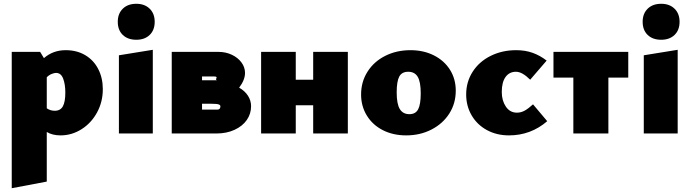

<svg xmlns="http://www.w3.org/2000/svg" viewBox="-20 -705 3657 1014"><path d="M523 -234Q523 -167 492.5 -111Q462 -55 410.5 -22.5Q359 10 300 10Q257 10 227 -8V254L42 289V-431H192L212 -398Q260 -440 327 -440Q386 -440 430.5 -413.5Q475 -387 499 -340Q523 -293 523 -234ZM325 -216Q325 -260 313.5 -290Q302 -320 276 -320Q267 -320 253 -314.5Q239 -309 227 -297V-133Q246 -120 269 -120Q299 -120 312 -143.5Q325 -167 325 -216Z M608 -413 787 -442V0H608ZM602 -590Q602 -633 628.5 -659Q655 -685 700 -685Q744 -685 770.5 -659Q797 -633 797 -590Q797 -546 770.5 -520.5Q744 -495 700 -495Q655 -495 628.5 -520.5Q602 -546 602 -590Z M1306 -144Q1306 -104 1283.5 -71.5Q1261 -39 1219 -19.5Q1177 0 1122 0H887V-431H1134Q1172 -431 1204 -416Q1236 -401 1255 -375.5Q1274 -350 1274 -320Q1274 -283 1243 -242Q1273 -225 1289.5 -199.5Q1306 -174 1306 -144ZM1047 -301V-281H1127Q1123 -281 1121.5 -284.5Q1120 -288 1120 -290Q1120 -289 1121 -289Q1122 -289 1123 -291Q1124 -293 1124 -295Q1124 -301 1113 -301ZM1120 -290ZM1120 -290ZM1144 -144Q1144 -150 1135 -153.5Q1126 -157 1097 -157H1047V-126H1128Q1144 -126 1144 -144Z M1817 -431V0H1634V-149H1542V0H1359V-431H1542V-284H1634V-431Z M1887 -206Q1887 -273 1921 -326.5Q1955 -380 2014.5 -410Q2074 -440 2148 -440Q2217 -440 2271.5 -412.5Q2326 -385 2356.5 -336.5Q2387 -288 2387 -226Q2387 -159 2353 -105.5Q2319 -52 2259 -21Q2199 10 2125 10Q2056 10 2002 -17.5Q1948 -45 1917.5 -94.5Q1887 -144 1887 -206ZM2202 -212Q2202 -273 2186 -299.5Q2170 -326 2136 -326Q2102 -326 2088.5 -300.5Q2075 -275 2075 -217Q2075 -156 2091.5 -129Q2108 -102 2142 -102Q2175 -102 2188.5 -128Q2202 -154 2202 -212Z M2442 -206Q2442 -273 2476.5 -326.5Q2511 -380 2571.5 -410Q2632 -440 2706 -440Q2754 -440 2793 -426Q2832 -412 2867 -385L2780 -284Q2738 -326 2705 -326Q2670 -326 2650 -298.5Q2630 -271 2630 -219Q2630 -174 2651.5 -142Q2673 -110 2710 -110Q2732 -110 2751.5 -121Q2771 -132 2795 -154L2870 -65Q2783 10 2668 10Q2603 10 2551.5 -18Q2500 -46 2471 -95.5Q2442 -145 2442 -206Z M3298 -295H3193V0H3008V-295H2903V-431H3298Z M3380 -413 3559 -442V0H3380ZM3374 -590Q3374 -633 3400.5 -659Q3427 -685 3472 -685Q3516 -685 3542.5 -659Q3569 -633 3569 -590Q3569 -546 3542.5 -520.5Q3516 -495 3472 -495Q3427 -495 3400.5 -520.5Q3374 -546 3374 -590Z"/></svg>

Font: Ysabeau Heavy
Style: Regular
Weight: 800
Designer: Christian Thalmann (Catharsis Fonts)
Version: Version 0.003